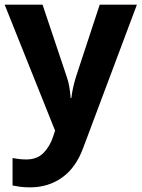

<svg xmlns="http://www.w3.org/2000/svg" viewBox="-20 -566 609 826"><path d="M0 -546H163L266 -239Q274 -217 278 -193.5Q282 -170 284 -144H287Q290 -170 295.5 -193.5Q301 -217 308 -239L409 -546H569L338 70Q307 155 247.5 197.5Q188 240 110 240Q85 240 66.5 237.5Q48 235 34 232V114Q45 116 60.5 118Q76 120 93 120Q140 120 167.5 91.5Q195 63 208 23L217 -4Z"/></svg>

Font: Noto Sans Telugu
Style: Bold
Weight: 700
Designer: Jelle Bosma - Monotype Design Team
Foundry: Monotype Imaging Inc.
Version: Version 2.005; ttfautohint (v1.8.4.7-5d5b)